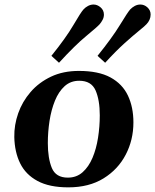

<svg xmlns="http://www.w3.org/2000/svg" viewBox="-20 -805 678 839"><path d="M42.5 -206.1Q41.5 -258.8 59.6 -310.1Q77.6 -361.3 113.8 -403.1Q149.9 -444.8 202.9 -470Q255.9 -495.1 324.7 -495.1Q410.6 -495.1 462.9 -466.6Q515.1 -438 539.1 -387.2Q563 -336.4 563 -270Q563 -193.8 529.5 -129.4Q496.1 -64.9 432.6 -25.6Q369.1 13.7 278.3 13.7Q195.8 13.7 144 -14.2Q92.3 -42 68.1 -91.3Q43.9 -140.6 42.5 -206.1ZM276.4 -28.8Q314.5 -28.8 341.1 -52.5Q367.7 -76.2 384.3 -115.5Q400.9 -154.8 408.4 -203.1Q416 -251.5 416 -300.8Q416 -368.2 397.5 -410.2Q378.9 -452.1 326.2 -452.1Q288.6 -452.1 262.5 -428.5Q236.3 -404.8 220.2 -365.2Q204.1 -325.7 196.5 -277.1Q189 -228.5 189 -179.7Q189 -113.3 206.5 -71Q224.1 -28.8 276.4 -28.8ZM439.5 -530.8 406.2 -561Q469.7 -639.6 503.7 -695.3Q537.6 -751 548.8 -763.7Q557.6 -772.9 569.1 -779.1Q580.6 -785.2 593.3 -785.2Q609.9 -785.2 623.5 -773.4Q638.2 -760.3 638.2 -741.7Q638.2 -729.5 633.5 -719Q628.9 -708.5 620.6 -699.7Q613.3 -691.4 588.4 -671.4Q563.5 -651.4 525.1 -616.9Q486.8 -582.5 439.5 -530.8ZM237.8 -530.8 204.6 -561Q268.1 -639.6 300.8 -695.6Q333.5 -751.5 344.7 -763.7Q353 -772.9 364.7 -779.1Q376.5 -785.2 388.7 -785.2Q404.8 -785.2 418.9 -773.4Q434.1 -760.7 434.1 -741.2Q434.1 -729.5 428.7 -719Q423.3 -708.5 416 -699.7Q404.8 -687 356.9 -647.7Q309.1 -608.4 237.8 -530.8Z"/></svg>

Font: Gelasio SemiBold
Style: Italic
Weight: 600
Italic angle: -8.5°
Designer: Eben Sorkin
Foundry: Eben Sorkin
Version: Version 1.008